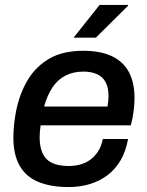

<svg xmlns="http://www.w3.org/2000/svg" viewBox="-20 -743 594 775"><path d="M257 12Q183 12 133 -9.5Q83 -31 58.5 -75.5Q34 -120 34 -187Q34 -214 37 -242Q40 -270 45 -295Q59 -365 91.5 -419.5Q124 -474 178.5 -506Q233 -538 316 -538Q385 -538 431 -516.5Q477 -495 500 -452.5Q523 -410 523 -347Q523 -324 519.5 -295Q516 -266 508 -237H144Q142 -223 141 -211.5Q140 -200 140 -188Q140 -149 152.5 -123Q165 -97 191 -85Q217 -73 257 -73Q282 -73 304 -79Q326 -85 344 -98Q362 -111 375.5 -131.5Q389 -152 395 -182H497Q488 -132 466.5 -95.5Q445 -59 413.5 -35.5Q382 -12 342.5 0Q303 12 257 12ZM158 -313H414Q416 -325 417 -335.5Q418 -346 418 -355Q418 -389 406.5 -411Q395 -433 372 -443.5Q349 -454 317 -454Q276 -454 244.5 -438Q213 -422 192 -390.5Q171 -359 158 -313ZM277 -591 382 -723H497V-720L367 -591Z"/></svg>

Font: Archivo SemiBold Medium
Style: Italic
Weight: 500
Italic angle: -10°
Version: Version 2.001